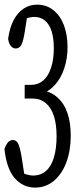

<svg xmlns="http://www.w3.org/2000/svg" viewBox="-23 -812 344 847"><path d="M131.8 15.6Q80.1 15.6 43.5 -24.2Q6.8 -64 -3.4 -154.3Q3.4 -174.3 12.5 -184.3Q21.5 -194.3 32.7 -194.3Q51.3 -194.3 59.3 -173.8Q67.4 -153.3 74.2 -107.4L88.4 -15.1L61 -58.1Q79.6 -46.4 95.2 -42Q110.8 -37.6 122.6 -37.6Q156.7 -37.6 179.9 -57.9Q203.1 -78.1 214.8 -117.4Q226.6 -156.7 226.6 -210.9Q226.6 -263.7 214.6 -300.5Q202.6 -337.4 178.7 -357.4Q154.8 -377.4 119.1 -377.4H85.9V-437.5H113.3Q145 -437.5 167.5 -456.8Q189.9 -476.1 202.1 -512.7Q214.4 -549.3 214.4 -599.1Q214.4 -643.1 204.6 -674.1Q194.8 -705.1 175.3 -721.2Q155.8 -737.3 128.4 -737.3Q117.7 -737.3 102.1 -733.6Q86.4 -730 68.4 -720.7L99.1 -754.4L86.4 -672.4Q80.6 -634.8 72.3 -616.5Q64 -598.1 45.9 -598.1Q35.2 -598.1 25.9 -607.9Q16.6 -617.7 12.7 -640.1Q19.5 -689.9 37.4 -723.6Q55.2 -757.3 81.8 -774.4Q108.4 -791.5 140.6 -791.5Q182.1 -791.5 212.4 -767.3Q242.7 -743.2 258.8 -701.2Q274.9 -659.2 274.9 -603.5Q274.9 -554.2 260.7 -511.2Q246.6 -468.3 220 -438.2Q193.4 -408.2 154.8 -396V-416Q200.7 -408.7 230.7 -381.8Q260.7 -355 274.9 -312Q289.1 -269 289.1 -213.4Q289.1 -148.4 270 -96.7Q251 -44.9 215.1 -14.6Q179.2 15.6 131.8 15.6Z"/></svg>

Font: Scarab Serif
Style: Condensed
Weight: 400
Designer: John Roberts
Foundry: Scarab
Version: 1.0